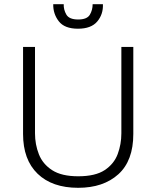

<svg xmlns="http://www.w3.org/2000/svg" viewBox="-20 -884 746 916"><path d="M353 12Q229 12 159.5 -55Q90 -122 90 -245V-660H147V-248Q147 -195 165.5 -148Q184 -101 229 -72Q274 -43 353 -43Q435 -43 479.5 -72.5Q524 -102 541.5 -149Q559 -196 559 -248V-660H616V-245Q616 -117 544.5 -52.5Q473 12 353 12ZM234 -864H284Q283 -838 296.5 -814.5Q310 -791 353 -791Q395 -791 408.5 -813.5Q422 -836 422 -864H471Q473 -816 444 -781.5Q415 -747 352 -747Q288 -747 260.5 -782.5Q233 -818 234 -864Z"/></svg>

Font: Bricolage Grotesque 10pt ExtraLight
Style: Regular
Weight: 200
Designer: Mathieu Triay
Foundry: Atelier Triay
Version: Version 1.000; ttfautohint (v1.8.4.7-5d5b);gftools[0.9.32]